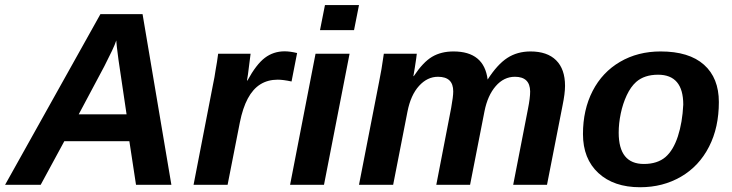

<svg xmlns="http://www.w3.org/2000/svg" viewBox="-41 -745 2950 774"><path d="M218.3 -175.8 123 0H-20.5L363.8 -688H533.7L649.9 0H507.3L480.5 -175.8ZM427.7 -582Q422.9 -566.4 410.6 -540.5Q398.4 -514.6 379.9 -478.5L276.4 -284.2H469.2L436.5 -504.9Q432.1 -538.1 429.9 -557.4Q427.7 -576.7 427.7 -582Z M1134.3 -416.5Q1100.6 -423.8 1078.6 -423.8Q1038.6 -423.8 1008.5 -405Q978.5 -386.2 958 -347.9Q937.5 -309.6 925.8 -251L876.5 0H739.3L817.9 -405.3Q820.8 -419.4 823.5 -433.6Q826.2 -447.8 828.1 -462.4Q831.1 -478.5 833.7 -495.1Q836.4 -511.7 838.4 -528.3H969.2L958.5 -444.3L954.6 -420.4H956.5Q992.2 -485.8 1026.9 -512Q1061.5 -538.1 1106.4 -538.1Q1128.4 -538.1 1156.7 -531.2Z M1406.2 -724.6 1386.2 -623.5H1249L1269 -724.6ZM1368.2 -528.3 1265.1 0H1128.4L1231 -528.3Z M1717.8 0 1777.8 -310.1Q1786.1 -356 1786.1 -376.5Q1786.1 -406.2 1770.8 -420.9Q1755.4 -435.5 1724.6 -435.5Q1681.6 -435.5 1648.2 -398.7Q1614.7 -361.8 1601.6 -294.9L1543.9 0H1406.2L1487.3 -415.5Q1497.1 -461.9 1506.3 -528.3H1639.2Q1639.2 -524.9 1636.7 -508.1Q1634.3 -491.2 1631.1 -471.4Q1627.9 -451.7 1625.5 -438H1627Q1664.6 -494.6 1700.9 -516.1Q1737.3 -537.6 1787.1 -537.6Q1910.6 -537.6 1924.8 -424.3Q1963.9 -485.4 2004.2 -511.5Q2044.4 -537.6 2097.7 -537.6Q2165 -537.6 2200.9 -502Q2236.8 -466.3 2236.8 -398.9Q2236.8 -368.2 2226.6 -318.8L2164.1 0H2027.8L2087.4 -306.2Q2096.2 -350.1 2096.2 -376.5Q2095.7 -406.2 2080.3 -420.9Q2064.9 -435.5 2034.7 -435.5Q1990.2 -435.5 1957.5 -397.9Q1924.8 -360.4 1912.1 -296.4L1854 0Z M2856.9 -333.5Q2856.9 -283.2 2847.2 -238Q2837.4 -192.9 2817.4 -153.8Q2777.3 -75.2 2704.3 -32.7Q2631.3 9.8 2539.6 9.8Q2433.1 9.8 2371.1 -47.6Q2309.1 -105 2309.1 -204.6Q2309.1 -302.7 2348.1 -378.4Q2387.2 -454.1 2458.7 -495.8Q2530.3 -537.6 2622.1 -537.6Q2736.8 -537.6 2796.9 -484.1Q2856.9 -430.7 2856.9 -333.5ZM2713.4 -323.2Q2713.4 -443.8 2611.8 -443.8Q2556.6 -443.8 2523.4 -414.6Q2501.5 -395 2485.6 -361.1Q2469.7 -327.1 2461.4 -287.4Q2453.1 -247.6 2453.1 -210.4Q2453.1 -147 2478.5 -115.5Q2503.9 -84 2554.7 -84Q2582 -84 2603.8 -91.1Q2625.5 -98.1 2641.6 -111.8Q2673.3 -139.2 2691.7 -195.3Q2710 -251.5 2713.4 -323.2Z"/></svg>

Font: Arimo
Style: Italic
Weight: 400
Italic angle: -12°
Designer: Steve Matteson
Foundry: Monotype Imaging Inc.
Version: Version 1.33